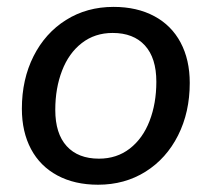

<svg xmlns="http://www.w3.org/2000/svg" viewBox="-20 -516 602 546"><path d="M42.2 -206.9Q42.2 -290.3 75.4 -356.2Q108.6 -422 167.8 -459.2Q227 -496.4 303 -496.4Q369.5 -496.4 418.6 -470.1Q467.6 -443.9 493.6 -395Q519.6 -346.1 519.6 -280.2Q519.6 -196.9 486.4 -131Q453.2 -65.1 394 -27.9Q334.8 9.3 258.8 9.3Q192.3 9.3 143.3 -17Q94.2 -43.3 68.2 -92.1Q42.2 -141 42.2 -206.9ZM424.6 -283.5Q424.6 -351.1 392.1 -386.7Q359.6 -422.3 300.4 -422.3Q249.7 -422.3 212.7 -393.6Q175.7 -365 156.5 -315.1Q137.2 -265.2 137.2 -203.6Q137.2 -136 169.7 -100.4Q202.2 -64.8 261.4 -64.8Q312.1 -64.8 349.1 -93.5Q386.1 -122.2 405.3 -172Q424.6 -221.9 424.6 -283.5Z"/></svg>

Font: SN Pro Thin
Style: Italic
Weight: 200
Italic angle: -9°
Designer: Tobias Whetton
Foundry: Supernotes
Version: Version 1.003;Glyphs 3.3 (3324)